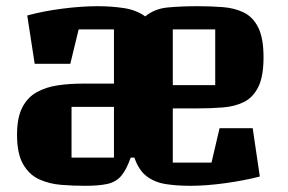

<svg xmlns="http://www.w3.org/2000/svg" viewBox="-20 -585 931 620"><path d="M538 -60H663L689 -171H796L819 -15Q769 -2 707.5 6.5Q646 15 594 15Q551 15 515.5 9.5Q480 4 454 -15.5Q428 -35 414 -76H402Q388 -36 371 -16.5Q354 3 326.5 9Q299 15 255 15Q217 15 178.5 12Q140 9 107.5 -5.5Q75 -20 55 -54Q35 -88 35 -150Q35 -205 52 -238Q69 -271 99 -287.5Q129 -304 167 -309.5Q205 -315 247 -315H348V-490H234L207 -379H92L68 -535Q119 -549 181 -557Q243 -565 295 -565Q339 -565 379.5 -559Q420 -553 449 -532Q479 -557 522.5 -561Q566 -565 619 -565Q661 -565 699.5 -562Q738 -559 767.5 -544.5Q797 -530 814 -496Q831 -462 831 -400Q831 -338 814 -304Q797 -270 767.5 -255.5Q738 -241 699.5 -238Q661 -235 619 -235H538ZM538 -490V-310H675V-490ZM348 -76V-240H211V-76Z"/></svg>

Font: Unlock
Style: Regular
Weight: 400
Designer: Eduardo Rodriguez Tunni
Foundry: Eduardo Rodriguez Tunni
Version: Version 1.003; ttfautohint (v1.8.4.7-5d5b);gftools[0.9.23]